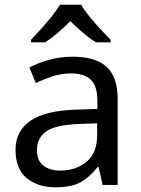

<svg xmlns="http://www.w3.org/2000/svg" viewBox="-20 -786 601 816"><path d="M288 -545Q386 -545 433 -502Q480 -459 480 -365V0H416L399 -76H395Q360 -32 321.5 -11Q283 10 215 10Q142 10 94 -28.5Q46 -67 46 -149Q46 -229 109 -272.5Q172 -316 303 -320L394 -323V-355Q394 -422 365 -448Q336 -474 283 -474Q241 -474 203 -461.5Q165 -449 132 -433L105 -499Q140 -518 188 -531.5Q236 -545 288 -545ZM314 -259Q214 -255 175.5 -227Q137 -199 137 -148Q137 -103 164.5 -82Q192 -61 235 -61Q303 -61 348 -98.5Q393 -136 393 -214V-262ZM325 -766Q337 -744 359.5 -716.5Q382 -689 406.5 -662.5Q431 -636 450 -617V-606H388Q362 -622 334 -645.5Q306 -669 279 -696Q252 -669 225 -646Q198 -623 172 -606H112V-617Q131 -637 154.5 -663Q178 -689 200 -716.5Q222 -744 235 -766Z"/></svg>

Font: Noto Znamenny Musical Notation
Style: Regular
Weight: 400
Version: Version 1.003; ttfautohint (v1.8.4.7-5d5b)